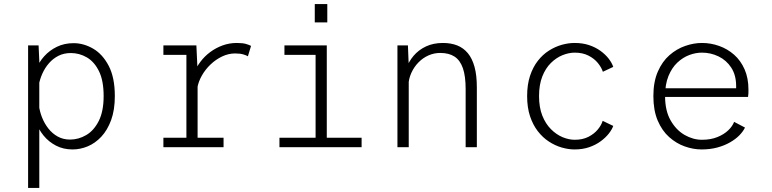

<svg xmlns="http://www.w3.org/2000/svg" viewBox="-20 -723 3790 943"><path d="M118 200V-500H169.5L173 -424.5V200ZM336.5 11Q291 11 255 -7.8Q219 -26.5 194 -57.2Q169 -88 156 -125.2Q143 -162.5 143 -199L171 -207.5Q174.5 -176.5 186.5 -146.2Q198.5 -116 217.8 -91.5Q237 -67 263.8 -52.2Q290.5 -37.5 324 -37.5Q366 -37.5 403.8 -59.8Q441.5 -82 465.2 -129.2Q489 -176.5 489 -251Q489 -327 466.2 -373.2Q443.5 -419.5 406.8 -441Q370 -462.5 328 -462.5Q294 -462.5 267.2 -449Q240.5 -435.5 220.5 -412.5Q200.5 -389.5 188 -361.5Q175.5 -333.5 170.5 -304.5L143.5 -312.5Q143.5 -347.5 157.2 -382.5Q171 -417.5 197 -446.5Q223 -475.5 259.5 -493.2Q296 -511 341.5 -511Q391 -511 437.5 -484Q484 -457 514 -399.5Q544 -342 544 -251Q544 -183 525.8 -133.2Q507.5 -83.5 477.5 -51.5Q447.5 -19.5 410.8 -4.2Q374 11 336.5 11Z M782.5 0V-46.5H895.5V-453.5H782.5V-500H944.5L950.5 -373V-46.5H1078V0ZM949.5 -292.5 918.5 -300.5Q920 -331.5 932 -362Q944 -392.5 964.5 -419.8Q985 -447 1012.8 -467.5Q1040.5 -488 1073.5 -500Q1106.5 -512 1143 -512Q1172.5 -512 1189.5 -506.8Q1206.5 -501.5 1213 -497.5L1197.5 -446.5Q1192 -450.5 1176 -455.5Q1160 -460.5 1134.5 -460.5Q1102.5 -460.5 1071.2 -445.8Q1040 -431 1014.2 -406.5Q988.5 -382 971.5 -352Q954.5 -322 949.5 -292.5Z M1352.5 0V-46.5H1530V-453.5H1377V-500H1585V-46.5H1756V0ZM1526 -703H1587.5V-613H1526Z M1932 0V-500H1983.5L1987.5 -400.5V0ZM2267 0V-285.5Q2267 -349 2253.5 -388Q2240 -427 2212.5 -445Q2185 -463 2142 -463Q2112 -463 2084.8 -451Q2057.5 -439 2035.8 -417Q2014 -395 2000.5 -365.5Q1987 -336 1985.5 -302L1960.5 -305Q1960.5 -345 1973.5 -382.2Q1986.5 -419.5 2011.2 -448.8Q2036 -478 2072.2 -495Q2108.5 -512 2155.5 -512Q2195 -512 2225.8 -499.8Q2256.5 -487.5 2278 -461.5Q2299.5 -435.5 2310.8 -394Q2322 -352.5 2322 -294V0Z M2802 11Q2771.5 11 2738.8 1.5Q2706 -8 2675.8 -27.8Q2645.5 -47.5 2621.5 -78.5Q2597.5 -109.5 2583.2 -152.2Q2569 -195 2569 -251Q2569 -307.5 2583.2 -350.5Q2597.5 -393.5 2621.5 -424.2Q2645.5 -455 2675.8 -474.2Q2706 -493.5 2738.8 -502.8Q2771.5 -512 2802 -512Q2841.5 -512 2873 -501.5Q2904.5 -491 2928.8 -473.5Q2953 -456 2969 -435.5Q2985 -415 2992 -394.5L2941 -370.5Q2934 -392 2916.2 -413.8Q2898.5 -435.5 2870 -450Q2841.5 -464.5 2803 -464.5Q2774 -464.5 2743.2 -452.2Q2712.5 -440 2686 -414Q2659.5 -388 2643.5 -347.5Q2627.5 -307 2627.5 -251Q2627.5 -195.5 2643.5 -155.2Q2659.5 -115 2686 -88.5Q2712.5 -62 2743.2 -49.2Q2774 -36.5 2803 -36.5Q2842 -36.5 2870.5 -51.2Q2899 -66 2916.5 -87.5Q2934 -109 2940 -129.5L2992 -104.5Q2985.5 -86.5 2969.8 -66.5Q2954 -46.5 2929.8 -28.8Q2905.5 -11 2873.5 0Q2841.5 11 2802 11Z M3425.5 11Q3385 11 3343.2 -3.8Q3301.5 -18.5 3266.5 -49.8Q3231.5 -81 3210.2 -131Q3189 -181 3189 -251Q3189 -321 3210.8 -371Q3232.5 -421 3268 -452Q3303.5 -483 3345.5 -497.5Q3387.5 -512 3427.5 -512Q3471.5 -512 3512.5 -497.2Q3553.5 -482.5 3585.8 -454Q3618 -425.5 3637 -382.5Q3656 -339.5 3656 -282.5Q3656 -275 3655.8 -264.8Q3655.5 -254.5 3654 -247H3231.5V-289.5H3595.5Q3595.5 -293.5 3595.5 -295.2Q3595.5 -297 3595.5 -300.5Q3595.5 -354 3571.5 -390.8Q3547.5 -427.5 3509 -446Q3470.5 -464.5 3427.5 -464.5Q3397 -464.5 3365.5 -452.8Q3334 -441 3307 -415.8Q3280 -390.5 3263.2 -349.8Q3246.5 -309 3246.5 -251Q3246.5 -179 3273.8 -131.5Q3301 -84 3342.5 -60.2Q3384 -36.5 3427.5 -36.5Q3471 -36.5 3503.5 -49.8Q3536 -63 3557 -83.2Q3578 -103.5 3585.5 -124.5L3639 -96.5Q3630 -77.5 3611.5 -58.5Q3593 -39.5 3565.5 -23.8Q3538 -8 3503 1.5Q3468 11 3425.5 11Z"/></svg>

Font: Trispace Thin ExtraLight
Style: Regular
Weight: 250
Version: Version 1.210